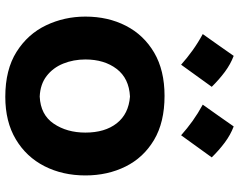

<svg xmlns="http://www.w3.org/2000/svg" viewBox="-106 -752 873 700"><g transform="rotate(90 330.0 -402.5)"><path d="M333.5 14.2Q234.4 14.2 169.4 -26.9Q104.5 -67.9 72.8 -134.5Q41 -201.2 41 -277.8Q41 -360.4 74.5 -425.5Q107.9 -490.7 172.4 -528.6Q236.8 -566.4 330.1 -566.4Q426.3 -566.4 490.7 -528.1Q555.2 -489.7 587.6 -424.3Q620.1 -358.9 620.1 -277.8Q620.1 -194.8 586.4 -128.7Q552.7 -62.5 488.5 -24.2Q424.3 14.2 333.5 14.2ZM332.5 -111.3Q398.9 -114.3 431.4 -162.4Q463.9 -210.4 463.9 -277.8Q463.9 -349.1 429.9 -392.3Q396 -435.5 332.5 -440.4Q266.1 -437 231.7 -391.8Q197.3 -346.7 197.3 -277.8Q197.3 -234.4 212.4 -197Q227.5 -159.7 257.6 -136.5Q287.6 -113.3 332.5 -111.3ZM441.5 -818.5Q471.6 -807.2 499.8 -786.3Q528 -765.3 554.3 -738.5Q514 -682.1 473.7 -626.8Q449 -648.8 421.4 -668.7Q393.7 -688.5 362 -705.7Q382.4 -734.7 402.3 -762.6Q422.2 -790.6 441.5 -818.5ZM184.2 -818.5Q214.3 -807.2 242.5 -786.3Q270.6 -765.3 297 -738.5Q256.7 -682.1 216.4 -626.8Q191.7 -648.8 164 -668.7Q136.4 -688.5 104.7 -705.7Q125.1 -734.7 145 -762.6Q164.8 -790.6 184.2 -818.5Z"/></g></svg>

Font: Pinar-FD Bold
Style: Regular
Weight: 700
Designer: Amin Abedi
Version: Version 3.000